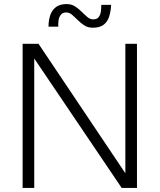

<svg xmlns="http://www.w3.org/2000/svg" viewBox="-20 -922 783 942"><path d="M91 0V-707H169L595 -72V-707H652V0H577L148 -635V0ZM435 -786Q411 -786 393.5 -797.5Q376 -809 361.5 -823.5Q347 -838 333.5 -849.5Q320 -861 305 -861Q287 -861 278 -849Q269 -837 267 -821Q265 -805 266 -791H218Q218 -821 226 -846Q234 -871 253.5 -886.5Q273 -902 307 -902Q331 -902 348.5 -890.5Q366 -879 380.5 -864.5Q395 -850 408.5 -838.5Q422 -827 437 -827Q456 -827 464.5 -838.5Q473 -850 475 -866.5Q477 -883 477 -898H525Q524 -868 516 -842Q508 -816 489 -801Q470 -786 435 -786Z"/></svg>

Font: Onest ExtraLight
Style: Regular
Weight: 250
Designer: Dmitri Voloshin, Andrey Kudryavtsev
Foundry: Dmitri Voloshin, Andrey Kudryavtsev
Version: Version 1.000;gftools[0.9.33]